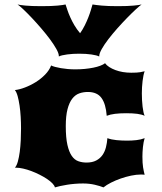

<svg xmlns="http://www.w3.org/2000/svg" viewBox="-20 -813 706 838"><path d="M44.9 -81.1Q52.7 -89.4 57.9 -107.9Q63 -126.5 66.2 -150.4Q69.3 -174.3 70.6 -201.2Q71.8 -228 71.8 -252.9Q71.8 -277.3 70.3 -303.2Q68.8 -329.1 65.4 -352.1Q62 -375 57.1 -393.1Q52.2 -411.1 44.9 -419.9Q64.5 -421.9 88.9 -431.2Q113.3 -440.4 136 -454.6Q158.7 -468.8 177 -487.5Q195.3 -506.3 203.1 -527.3Q209.5 -523.9 220.5 -521Q231.4 -518.1 245.4 -515.6Q259.3 -513.2 275.6 -511.7Q292 -510.3 309.1 -510.3Q330.1 -510.3 350.1 -512.2Q370.1 -514.2 387.2 -517.6Q404.3 -521 417.7 -526.1Q431.2 -531.2 438.5 -537.1Q445.3 -527.8 457 -520.3Q468.8 -512.7 483.9 -507.1Q499 -501.5 516.6 -498.5Q534.2 -495.6 552.7 -495.6Q578.6 -495.6 591.3 -497.8Q604 -500 611.3 -502Q605.5 -486.3 602.3 -459.5Q599.1 -432.6 599.1 -405.3Q599.1 -390.6 599.9 -375.7Q600.6 -360.8 602.3 -347.7Q604 -334.5 606.2 -324Q608.4 -313.5 611.3 -307.6Q599.1 -313.5 579.1 -316.2Q559.1 -318.8 531.2 -318.8Q503.4 -318.8 481.9 -316.2Q460.4 -313.5 445.8 -307.6Q441.9 -359.4 422.9 -385.5Q403.8 -411.6 363.3 -411.6Q343.3 -411.6 325.7 -405.3Q308.1 -398.9 295.2 -382.1Q282.2 -365.2 274.7 -336.4Q267.1 -307.6 267.1 -262.7Q267.1 -211.9 274.2 -180.9Q281.2 -149.9 293.2 -132.6Q305.2 -115.2 321.8 -109.4Q338.4 -103.5 357.4 -103.5Q382.8 -103.5 399.9 -112.5Q417 -121.6 427.2 -136.2Q437.5 -150.9 442.4 -170.2Q447.3 -189.5 448.7 -210Q465.8 -203.6 488.5 -201.4Q511.2 -199.2 534.7 -199.2Q555.7 -199.2 575.4 -201.4Q595.2 -203.6 611.3 -210Q608.9 -202.6 606.9 -192.1Q605 -181.6 603.8 -170.7Q602.5 -159.7 602.1 -148.9Q601.6 -138.2 601.6 -129.9Q601.6 -114.7 602.3 -103.3Q603 -91.8 604.5 -82.5Q606 -73.2 607.7 -65.4Q609.4 -57.6 611.3 -50.3Q607.4 -50.8 603.5 -51Q599.6 -51.3 595.7 -51.3Q575.2 -51.3 552 -46.4Q528.8 -41.5 506.6 -33.7Q484.4 -25.9 464.6 -15.9Q444.8 -5.9 431.6 4.9Q417.5 -1 393.8 -6.6Q370.1 -12.2 342.3 -12.2Q324.7 -12.2 306.6 -10.7Q288.6 -9.3 272.5 -6.6Q256.3 -3.9 242.7 -1Q229 2 219.7 4.9Q217.8 -3.4 208.3 -13.2Q198.7 -22.9 184.3 -32.5Q169.9 -42 152.3 -50.8Q134.8 -59.6 116.7 -66.4Q98.6 -73.2 81.3 -77.1Q64 -81.1 50.3 -81.1ZM236.8 -566.4V-568.4Q236.8 -580.1 225.8 -599.6Q214.8 -619.1 197.8 -642.1Q180.7 -665 159.7 -689.5Q138.7 -713.9 118.7 -735.1Q98.6 -756.3 82 -772Q65.4 -787.6 56.6 -793.5Q65.9 -791 91.3 -788.6Q116.7 -786.1 160.6 -786.1Q206.5 -786.1 231.4 -788.6Q256.3 -791 266.1 -793.5Q269.5 -783.2 274.4 -768.6Q279.3 -753.9 286.9 -737.1Q294.4 -720.2 304.9 -702.4Q315.4 -684.6 329.6 -668Q341.3 -684.6 350.1 -702.4Q358.9 -720.2 365.5 -737.1Q372.1 -753.9 376.5 -768.6Q380.9 -783.2 383.8 -793.5Q398.4 -791 424.3 -788.6Q450.2 -786.1 494.1 -786.1Q538.1 -786.1 563.5 -788.6Q588.9 -791 598.1 -793.5Q589.4 -787.6 572.3 -771.7Q555.2 -755.9 534.7 -734.9Q514.2 -713.9 492.4 -689.5Q470.7 -665 453.1 -642.1Q435.5 -619.1 424.3 -599.4Q413.1 -579.6 413.1 -567.9V-566.4Q402.8 -571.8 379.2 -575.2Q355.5 -578.6 325.7 -578.6Q313 -578.6 299.3 -577.9Q285.6 -577.1 273.2 -575.4Q260.7 -573.7 251.2 -571.5Q241.7 -569.3 236.8 -566.4Z"/></svg>

Font: Arbutus
Style: Regular
Weight: 400
Designer: Karolina Lach
Foundry: Sorkin Type Co.
Version: Version 1.003